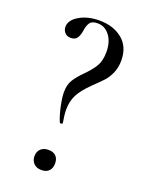

<svg xmlns="http://www.w3.org/2000/svg" viewBox="-124 -688 578 761"><g transform="rotate(20 164.5 -307.0)"><path d="M115 -565Q112 -545 104 -533Q96 -521 77 -521Q61 -521 52 -531.5Q43 -542 43 -555Q43 -584 78 -604.5Q113 -625 162 -625Q221 -625 259 -594Q297 -563 297 -505Q297 -475 286.5 -451.5Q276 -428 262 -413Q248 -398 221 -372Q186 -338 172 -310.5Q158 -283 158 -248Q158 -226 164 -193Q165 -190 159 -189Q153 -188 152 -191Q141 -217 133.5 -252.5Q126 -288 126 -310Q126 -341 138.5 -361.5Q151 -382 176 -407Q203 -434 216.5 -457Q230 -480 230 -517Q230 -559 210 -585.5Q190 -612 159 -612Q135 -612 126.5 -599.5Q118 -587 115 -565ZM103 -32Q103 -51 115 -62.5Q127 -74 147 -74Q168 -74 179 -63Q190 -52 190 -32Q190 -12 179 -0.5Q168 11 147 11Q127 11 115 -1Q103 -13 103 -32Z"/></g></svg>

Font: Cormorant Unicase
Style: Regular
Weight: 400
Designer: Christian Thalmann (Catharsis Fonts)
Foundry: Catharsis Fonts
Version: Version 4.000